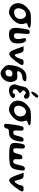

<svg xmlns="http://www.w3.org/2000/svg" viewBox="2597 -3687 1327 6561"><g transform="rotate(90 3260.5 -406.5)"><path d="M250 -679C-31 -435 71 -50 417 -50C463 -50 562 -104 638 -171C785 -299 836 -450 782 -592C759 -652 769 -671 839 -688C887 -699 928 -729 932 -754C936 -782 835 -800 664 -800C414 -800 377 -789 250 -679ZM621 -496C651 -346 575 -243 422 -225C270 -207 212 -371 311 -533C401 -681 589 -658 621 -496Z M950 -475C901 -154 950 -50 1151 -50C1330 -50 1437 -121 1457 -254C1486 -446 1433 -633 1349 -633C1276 -633 1272 -621 1302 -471C1339 -292 1293 -201 1177 -223C1113 -235 1105 -281 1128 -498C1151 -723 1144 -758 1074 -758C1001 -758 989 -729 950 -475Z M1652 -300C1764 8 1839 18 2047 -246C2234 -484 2248 -550 2111 -550C2032 -550 2003 -527 1992 -454C1984 -400 1949 -325 1912 -283C1853 -215 1842 -225 1806 -379C1774 -512 1743 -550 1663 -550H1561Z M2548 -643C2384 -617 2256 -442 2218 -196C2188 0 2196 37 2296 135C2426 263 2535 270 2664 158C2782 56 2816 -121 2743 -254C2702 -330 2661 -346 2547 -333C2462 -323 2405 -335 2409 -362C2421 -438 2524 -508 2624 -508C2736 -508 2808 -619 2711 -642C2673 -651 2599 -651 2548 -643ZM2592 -50C2581 25 2549 58 2478 68C2372 83 2327 -4 2387 -112C2408 -151 2463 -174 2516 -167C2583 -158 2603 -125 2592 -50Z M3020 -688C2976 -650 2942 -583 2939 -533C2936 -486 2909 -391 2883 -329C2821 -184 2911 -50 3069 -50C3207 -50 3356 -145 3325 -212C3298 -270 3186 -274 3177 -217C3166 -147 3046 -171 3028 -246C3019 -286 3047 -336 3098 -369C3181 -424 3182 -426 3112 -485C3057 -531 3054 -558 3098 -596C3145 -637 3166 -636 3213 -591C3293 -515 3398 -601 3337 -692C3279 -777 3121 -776 3020 -688ZM3157 -946C3121 -888 3104 -828 3118 -812C3148 -776 3338 -971 3317 -1017C3288 -1080 3220 -1050 3157 -946Z M3580 -679C3299 -435 3401 -50 3747 -50C3793 -50 3892 -104 3968 -171C4115 -299 4166 -450 4112 -592C4089 -652 4099 -671 4169 -688C4217 -699 4258 -729 4262 -754C4266 -782 4165 -800 3994 -800C3744 -800 3707 -789 3580 -679ZM3951 -496C3981 -346 3905 -243 3752 -225C3600 -207 3542 -371 3641 -533C3731 -681 3919 -658 3951 -496Z M4242 -217C4195 87 4198 117 4274 117C4328 117 4362 87 4370 33C4380 -30 4412 -50 4504 -50C4678 -50 4773 -150 4806 -367C4830 -521 4821 -550 4753 -550C4688 -550 4664 -515 4632 -373C4600 -227 4578 -196 4509 -196C4440 -196 4429 -227 4441 -373C4453 -515 4439 -550 4374 -550C4300 -550 4289 -521 4242 -217Z M4876 -388C4832 -98 4880 -58 5284 -58C5688 -58 5748 -98 5792 -388C5819 -563 5813 -592 5743 -592C5676 -592 5653 -556 5618 -394C5581 -227 5563 -196 5493 -196C5426 -196 5412 -227 5421 -352C5430 -473 5414 -508 5353 -508C5292 -508 5266 -473 5237 -352C5208 -227 5184 -196 5117 -196C5047 -196 5037 -227 5052 -394C5067 -556 5056 -592 4989 -592C4919 -592 4903 -563 4876 -388Z M5971 -300C6083 8 6158 18 6366 -246C6553 -484 6567 -550 6430 -550C6351 -550 6322 -527 6311 -454C6303 -400 6268 -325 6231 -283C6172 -215 6161 -225 6125 -379C6093 -512 6062 -550 5982 -550H5880Z"/></g></svg>

Font: Hussar Skorodowane
Style: Ky
Weight: 700
Foundry: Cannot Into Space Fonts
Version: Version 0.892